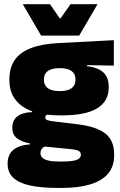

<svg xmlns="http://www.w3.org/2000/svg" viewBox="-20 -708 577 920"><path d="M272.5 -155Q147.5 -155 86.2 -199.2Q25 -243.5 25 -322V-328Q25 -383 50.2 -420Q75.5 -457 127.5 -477.2Q179.5 -497.5 259.5 -501.5L525.5 -515.5V-393.5L397.5 -396V-391Q433 -386.5 456 -374.5Q479 -362.5 490 -342Q501 -321.5 501 -291.5V-288.5Q501 -223.5 446 -189.2Q391 -155 272.5 -155ZM263.5 66H280Q313 66 332 62.2Q351 58.5 359.2 51.2Q367.5 44 367.5 34V33Q367.5 19 354.2 13.8Q341 8.5 318 6.5L171 -8L208.5 -10.5Q198 -8.5 190.2 -3.8Q182.5 1 178.2 8.2Q174 15.5 174 25.5V26.5Q174 38.5 182.8 47.5Q191.5 56.5 211.2 61.2Q231 66 263.5 66ZM255.5 192.5Q178.5 192.5 125 181Q71.5 169.5 44 144Q16.5 118.5 16.5 77V75Q16.5 46.5 29 27Q41.5 7.5 65.5 -3.2Q89.5 -14 123 -16V-21Q83.5 -28 61.2 -45.5Q39 -63 39 -96V-97Q39 -121 50.2 -137Q61.5 -153 82.8 -161.5Q104 -170 134 -170.5V-190L251.5 -160H220Q208 -160 202.5 -156.5Q197 -153 197 -146V-145.5Q197 -136 206.5 -132.5Q216 -129 236.5 -126.5L352 -112.5Q440 -102 483.5 -69.2Q527 -36.5 527 33V36.5Q527 89.5 497.8 124Q468.5 158.5 412.5 175.5Q356.5 192.5 276 192.5ZM266 -271.5Q292 -271.5 308.5 -277.8Q325 -284 333.2 -296Q341.5 -308 341.5 -325V-328Q341.5 -345 333.2 -357Q325 -369 308.5 -375.2Q292 -381.5 266 -381.5Q240.5 -381.5 223.8 -375.2Q207 -369 198.8 -357.2Q190.5 -345.5 190.5 -328V-325Q190.5 -308 198.8 -296Q207 -284 223.8 -277.8Q240.5 -271.5 266 -271.5ZM177 -537.5 90.5 -685.5V-688H219.5L266 -620.5H270.5L318 -688H446V-685.5L359.5 -537.5Z"/></svg>

Font: Anek Latin ExtraBold
Style: Regular
Weight: 800
Designer: Yesha Goshar
Foundry: Ek Type
Version: Version 1.003